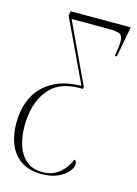

<svg xmlns="http://www.w3.org/2000/svg" viewBox="-118 -600 645 904"><g transform="rotate(15 204.5 -148.0)"><path d="M177 240Q116 240 76.5 213.5Q37 187 18.5 141.5Q0 96 0 41Q0 -79 67.5 -144Q135 -209 251 -210L107 -514L111 -536H404L376 -387H366Q370 -410 372.5 -427.5Q375 -445 375 -461Q375 -488 358.5 -495Q342 -502 311 -502H125L263 -208L262 -198H246Q142 -198 91.5 -132Q41 -66 41 43Q41 92 54.5 134.5Q68 177 98 203.5Q128 230 178 230Q224 230 257 204.5Q290 179 309 134Q320 137 320 154Q320 171 303 191Q286 211 254.5 225.5Q223 240 177 240Z"/></g></svg>

Font: Noto Serif Display Condensed ExtraLight
Style: Italic
Weight: 200
Width: 3
Italic angle: -12°
Designer: Monotype Design Team
Foundry: Monotype Imaging Inc.
Version: Version 2.009